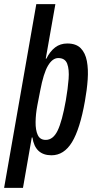

<svg xmlns="http://www.w3.org/2000/svg" viewBox="-45 -749 478 936"><path d="M-25 167 132 -729H225L178 -463H181Q199 -499 224 -518Q249 -537 283 -537Q326 -537 348.5 -514Q371 -491 378.5 -451.5Q386 -412 382.5 -361.5Q379 -311 369 -256Q345 -120 306 -56Q267 8 206 8Q126 8 113 -79H110L67 167ZM178 -67Q214 -67 236 -112.5Q258 -158 276 -260Q286 -318 289.5 -364.5Q293 -411 282.5 -438.5Q272 -466 239 -466Q211 -466 189 -429Q167 -392 151 -307L137 -235Q129 -193 128.5 -154Q128 -115 139 -91Q150 -67 178 -67Z"/></svg>

Font: Mona Sans Condensed Medium
Style: Italic
Weight: 500
Width: 3
Italic angle: -11.7°
Designer: Deni Anggara
Foundry: GitHub
Version: Version 1.001; ttfautohint (v1.8.4.7-5d5b);gftools[0.9.31]